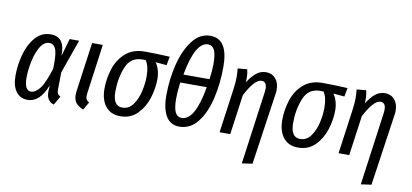

<svg xmlns="http://www.w3.org/2000/svg" viewBox="-83 -1037 3302 1540"><g transform="rotate(10 1568.0 -267.0)"><path d="M372 -383 413 -527H490L393 -252L391 -110Q391 -90 397.5 -78.5Q404 -67 420 -59L379 12Q351 6 334 -19Q317 -44 318 -84L320 -133Q264 12 164 12Q105 12 70.5 -33.5Q36 -79 36 -164Q36 -250 59.5 -336Q83 -422 133 -480Q183 -538 259 -538Q316 -538 344.5 -501Q373 -464 372 -383ZM126 -163Q126 -58 180 -58Q216 -58 251.5 -103.5Q287 -149 324 -269Q325 -286 325 -315Q325 -402 309 -435Q293 -468 259 -468Q215 -468 185 -416.5Q155 -365 140.5 -293.5Q126 -222 126 -163Z M628 -126Q626 -106 626 -101Q626 -83 632.5 -72.5Q639 -62 655 -53L618 11Q577 -5 557.5 -30Q538 -55 538 -95Q538 -103 540 -125L596 -527H683Z M757 -184Q757 -265 782 -344.5Q807 -424 867 -478.5Q927 -533 1025 -533Q1108 -533 1228 -527L1215 -456L1124 -464Q1141 -442 1151.5 -407Q1162 -372 1162 -333Q1162 -257 1137 -177.5Q1112 -98 1057.5 -43Q1003 12 919 12Q842 12 799.5 -40.5Q757 -93 757 -184ZM1073 -338Q1073 -427 1042 -467H1016Q921 -467 884 -376.5Q847 -286 847 -176Q847 -59 923 -59Q977 -59 1010.5 -106Q1044 -153 1058.5 -217.5Q1073 -282 1073 -338Z M1666 -522Q1666 -387 1638 -265Q1610 -143 1550 -65.5Q1490 12 1400 12Q1328 12 1291.5 -48Q1255 -108 1255 -218Q1255 -346 1285 -468.5Q1315 -591 1375 -670Q1435 -749 1521 -749Q1666 -749 1666 -522ZM1361 -405H1574Q1584 -485 1584 -527Q1584 -608 1567 -643Q1550 -678 1515 -678Q1464 -678 1425.5 -612Q1387 -546 1361 -405ZM1347 -338Q1337 -260 1337 -205Q1337 -129 1354 -94.5Q1371 -60 1406 -60Q1516 -60 1563 -338Z M2028 -380Q2030 -400 2030 -407Q2030 -465 1988 -465Q1932 -465 1859 -325L1814 0H1727L1777 -360Q1785 -415 1785 -462Q1785 -487 1781 -529L1857 -536Q1866 -507 1866 -464Q1866 -443 1865 -431Q1899 -484 1933.5 -511.5Q1968 -539 2012 -539Q2060 -539 2089.5 -505Q2119 -471 2119 -414Q2119 -399 2116 -381L2031 203L1946 215Z M2205 -184Q2205 -265 2230 -344.5Q2255 -424 2315 -478.5Q2375 -533 2473 -533Q2556 -533 2676 -527L2663 -456L2572 -464Q2589 -442 2599.5 -407Q2610 -372 2610 -333Q2610 -257 2585 -177.5Q2560 -98 2505.5 -43Q2451 12 2367 12Q2290 12 2247.5 -40.5Q2205 -93 2205 -184ZM2521 -338Q2521 -427 2490 -467H2464Q2369 -467 2332 -376.5Q2295 -286 2295 -176Q2295 -59 2371 -59Q2425 -59 2458.5 -106Q2492 -153 2506.5 -217.5Q2521 -282 2521 -338Z M2997 -380Q2999 -400 2999 -407Q2999 -465 2957 -465Q2901 -465 2828 -325L2783 0H2696L2746 -360Q2754 -415 2754 -462Q2754 -487 2750 -529L2826 -536Q2835 -507 2835 -464Q2835 -443 2834 -431Q2868 -484 2902.5 -511.5Q2937 -539 2981 -539Q3029 -539 3058.5 -505Q3088 -471 3088 -414Q3088 -399 3085 -381L3000 203L2915 215Z"/></g></svg>

Font: Fira Sans Extra Condensed
Style: Italic
Weight: 400
Width: 3
Italic angle: -8°
Designer: Carrois Corporate & Edenspiekermann AG
Foundry: Carrois Corporate GbR & Edenspiekermann AG
Version: Version 4.203